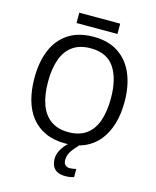

<svg xmlns="http://www.w3.org/2000/svg" viewBox="-151 -956 1037 1278"><g transform="rotate(15 367.5 -317.5)"><path d="M678 -358Q678 -275 658 -207.5Q638 -140 599 -91Q560 -42 502 -16Q444 10 368 10Q289 10 230.5 -16.5Q172 -43 133.5 -91.5Q95 -140 76 -208Q57 -276 57 -359Q57 -469 91 -551Q125 -633 194.5 -679Q264 -725 369 -725Q470 -725 539 -679.5Q608 -634 643 -551.5Q678 -469 678 -358ZM151 -358Q151 -268 174 -203Q197 -138 245.5 -103Q294 -68 368 -68Q443 -68 491 -103Q539 -138 561.5 -203Q584 -268 584 -358Q584 -493 532.5 -569.5Q481 -646 369 -646Q294 -646 245.5 -611.5Q197 -577 174 -512.5Q151 -448 151 -358ZM515 -855V-784H233V-855ZM396 116Q396 138 407.5 149.5Q419 161 438 161Q453 161 464.5 158.5Q476 156 483 155V211Q470 215 456.5 217.5Q443 220 424 220Q391 220 369 209Q347 198 336.5 176.5Q326 155 326 126Q326 97 340 70Q354 43 374.5 21Q395 -1 414 -15L460 0Q429 32 412.5 58.5Q396 85 396 116Z"/></g></svg>

Font: Noto Sans Display
Style: Regular
Weight: 400
Designer: Monotype Design Team
Foundry: Monotype Imaging Inc.
Version: Version 2.003